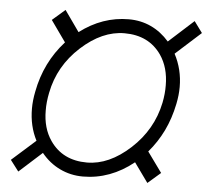

<svg xmlns="http://www.w3.org/2000/svg" viewBox="-48 -669 796 732"><g transform="rotate(5 350.0 -303.0)"><path d="M542 13 488.5 -61.5Q444.5 -26 395.8 -8Q347 10 295 10Q247.5 10 206.5 -9.8Q165.5 -29.5 135.5 -66.5L48 12.5L16 -29.5L107 -110.5Q79 -164.5 79 -231.5Q79 -262.5 86 -297Q107.5 -410.5 182.5 -493.5L125 -574.5L174 -617L230.5 -537Q317 -602.5 417.5 -602.5Q464 -602.5 503 -584.2Q542 -566 572.5 -531L668 -617.5L699.5 -574.5L602.5 -487Q633 -429.5 633 -362Q633 -331 626 -297Q614.5 -240.5 591.8 -193.5Q569 -146.5 535 -107L591 -29.5ZM305.5 -44.5Q390 -44.5 470.8 -118.5Q551.5 -192.5 573 -297Q580 -332 579.5 -363.5Q579.5 -431.5 547 -479Q499 -548 406 -548Q320.5 -548 240 -474.5Q159.5 -401 139 -297Q131.5 -260.5 132 -228.5Q132 -161 164.5 -114Q212.5 -44.5 305.5 -44.5Z"/></g></svg>

Font: Roberto Sans Light
Style: Italic
Weight: 300
Italic angle: -11°
Designer: Google
Version: Version 1.00;June 11, 2020;FontCreator 12.0.0.2522 64-bit; t